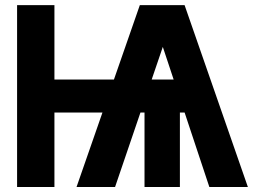

<svg xmlns="http://www.w3.org/2000/svg" viewBox="-20 -743 1029 763"><path d="M196.3 -427H466.7V-295.7H196.3ZM196.3 -239.3V0H47.9V-722.7H196.3ZM554.3 0V-361.3H694.9V0ZM762.8 -427V-295.7H488.4V-427ZM627 -556.6 437.3 0H284.2L535.7 -722.7H713.5L965 0H811.9Z"/></svg>

Font: Giphurs SC
Style: Regular
Weight: 400
Version: Version 0.920